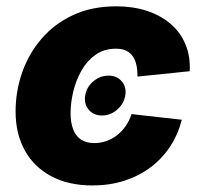

<svg xmlns="http://www.w3.org/2000/svg" viewBox="-20 -564 626 595"><path d="M295.9 -206.1Q270 -206.1 254.9 -224.1Q239.7 -242.2 244.1 -268.1Q248 -293.9 269 -311.8Q290 -329.6 316.4 -329.6Q342.3 -329.6 357.4 -311.8Q372.6 -293.9 368.2 -268.1Q363.8 -242.2 343 -224.1Q322.3 -206.1 295.9 -206.1ZM266.6 10.7Q192.4 10.7 138.9 -17.8Q85.4 -46.4 56.9 -97.9Q28.3 -149.4 28.3 -218.3Q28.3 -280.8 48.6 -339.1Q68.8 -397.5 108.6 -443.8Q148.4 -490.2 206.5 -517.3Q264.6 -544.4 340.3 -544.4Q392.6 -544.4 435.5 -530.3Q478.5 -516.1 509 -489.7Q539.6 -463.4 554.9 -426.3Q570.3 -389.2 567.9 -343.3L406.2 -326.7Q406.2 -346.2 402.8 -362.1Q399.4 -377.9 391.6 -389.4Q383.8 -400.9 370.8 -407Q357.9 -413.1 339.4 -413.1Q302.7 -413.1 276.1 -394.3Q249.5 -375.5 232.4 -345.2Q215.3 -314.9 207 -280Q198.7 -245.1 198.7 -212.9Q198.7 -184.1 206.8 -163.1Q214.8 -142.1 231.2 -131.3Q247.6 -120.6 272.5 -120.6Q292 -120.6 309.8 -127Q327.6 -133.3 342.8 -145Q357.9 -156.7 369.4 -173.3Q380.9 -189.9 387.7 -210.4L543.5 -192.9Q531.2 -146 506.3 -108.6Q481.4 -71.3 445.6 -44.7Q409.7 -18.1 364.5 -3.7Q319.3 10.7 266.6 10.7Z"/></svg>

Font: Inter 20pt ExtraBold
Style: Italic
Weight: 800
Italic angle: -9.3988°
Version: Version 4.001;git-66647c0bb